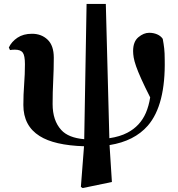

<svg xmlns="http://www.w3.org/2000/svg" viewBox="-20 -729 907 978"><path d="M401 229 392 223 408 16Q256 11 182 -36Q99 -88 99 -194Q99 -247 103 -299.5Q107 -352 107 -402Q107 -446 96 -461Q85 -476 56 -476Q49 -476 43 -475.5Q37 -475 31 -474L25 -487Q39 -517 69 -537Q99 -557 143 -557Q191 -557 222.5 -527Q254 -497 254 -435Q254 -376 251 -317.5Q248 -259 248 -199Q248 -115 292 -67Q328 -27 409 -20L421 -709H519L537 -25Q591 -33 629 -53Q694 -87 723 -154Q738 -189 745 -233Q717 -288 700 -326Q682 -366 673 -392Q664 -418 661 -436Q658 -454 658 -469Q658 -517 685 -539.5Q712 -562 740 -562Q762 -562 780.5 -554Q799 -546 809 -531Q814 -504 816.5 -481.5Q819 -459 819 -427Q824 -194 733 -89Q664 -10 538 10L550 198Z"/></svg>

Font: Early Summer Mincho Heavy
Style: Regular
Weight: 900
Designer: GuiWonder
Version: Version 1.002